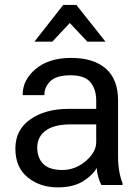

<svg xmlns="http://www.w3.org/2000/svg" viewBox="-20 -769 580 798"><path d="M43.9 -151.4Q43.9 -73.2 95.2 -31.7Q146.5 9.8 219.7 9.8Q283.2 9.8 323.5 -14.6Q363.8 -39.1 381.8 -70.8Q383.3 -51.3 388.9 -31.7Q394.5 -12.2 401.4 0H489.3V-7.8Q480.5 -29.3 475.6 -57.4Q470.7 -85.4 470.7 -117.2V-351.6Q470.7 -439.5 419.7 -483.9Q368.7 -528.3 275.9 -528.3Q183.1 -528.3 128.7 -482.7Q74.2 -437 74.2 -376V-373.5H164.6V-376Q164.6 -407.7 189.7 -431.9Q214.8 -456.1 273.4 -456.1Q332 -456.1 356 -427Q379.9 -397.9 379.9 -351.6V-316.4H263.7Q168 -316.4 106 -272.9Q43.9 -229.5 43.9 -151.4ZM134.8 -156.2Q134.8 -200.2 169.9 -226.1Q205.1 -252 273.4 -252H379.9V-178.2Q379.9 -136.7 336.4 -99.6Q293 -62.5 239.3 -62.5Q185.5 -62.5 160.2 -87.4Q134.8 -112.3 134.8 -156.2ZM297.4 -748.5H242.7L123 -595.7H197.3L270 -673.3L343.3 -595.7H418.5Z"/></svg>

Font: Roboto Flex
Style: Regular
Weight: 400
Designer: Berlow after Robertson
Foundry: Google
Version: Version 3.200;gftools[0.9.32]